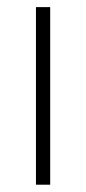

<svg xmlns="http://www.w3.org/2000/svg" viewBox="-20 -506 236 526"><path d="M78.5 0V-486.5H117.5V0Z"/></svg>

Font: Anek Bangla
Style: Extra-light
Weight: 200
Designer: Sulekha Rajkumar (Bangla), Yesha Goshar (Latin)
Foundry: Ek Type
Version: Version 1.002;March 21, 2022;FontCreator 13.0.0.2683 64-bit